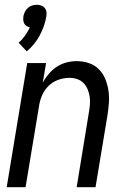

<svg xmlns="http://www.w3.org/2000/svg" viewBox="-20 -784 540 804"><path d="M8 0 94 -520H173L159 -438Q170 -458 184.5 -475Q199 -492 218 -504.5Q237 -517 258.5 -522.5Q280 -528 301 -528Q327 -528 351.5 -520Q376 -512 393.5 -494.5Q411 -477 420.5 -454Q430 -431 434 -405.5Q438 -380 436 -353.5Q434 -327 430 -301L380 0H301L352 -312Q355 -329 356.5 -346Q358 -363 355.5 -379.5Q353 -396 346.5 -411Q340 -426 329 -437Q318 -448 302.5 -453Q287 -458 270 -458Q247 -458 223.5 -449.5Q200 -441 182.5 -423.5Q165 -406 155.5 -383Q146 -360 143 -337L87 0ZM92 -569 58 -605Q73 -618 84.5 -634.5Q96 -651 105 -669Q98 -671 91.5 -675Q85 -679 81.5 -685.5Q78 -692 77.5 -700Q77 -708 78 -716Q80 -726 84.5 -735Q89 -744 97 -751Q105 -758 114.5 -761Q124 -764 134 -764Q144 -764 152.5 -761Q161 -758 167 -751Q173 -744 174.5 -735Q176 -726 174 -716Q171 -696 164 -676Q157 -656 147 -637Q137 -618 123 -600.5Q109 -583 92 -569Z"/></svg>

Font: Iosevka
Style: Italic
Weight: 400
Italic angle: -9°
Monospace: yes
Designer: Belleve Invis
Foundry: Belleve Invis
Version: Version 32.5.0; ttfautohint (v1.8.4)